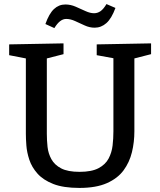

<svg xmlns="http://www.w3.org/2000/svg" viewBox="-20 -913 787 943"><path d="M455 -695 722 -700V-647L640 -626V-268Q640 -215 628 -165.5Q616 -116 587 -76.5Q558 -37 505 -13.5Q452 10 370 10Q291 10 241.5 -9.5Q192 -29 164 -60.5Q136 -92 124 -128.5Q112 -165 109.5 -198.5Q107 -232 107 -256V-626L25 -642V-695L292 -700V-647L210 -626V-256Q210 -224 213.5 -191.5Q217 -159 232.5 -131Q248 -103 280.5 -86Q313 -69 371 -69Q430 -69 464 -87Q498 -105 513.5 -134.5Q529 -164 533 -198.5Q537 -233 537 -268V-627L455 -642ZM247 -775 203 -795Q221 -846 245 -868.5Q269 -891 301 -891Q327 -891 352 -880Q377 -869 400 -858.5Q423 -848 442 -848Q459 -848 473.5 -858Q488 -868 503 -893L547 -874Q528 -822 502.5 -799.5Q477 -777 445 -777Q420 -777 396 -788Q372 -799 349 -809.5Q326 -820 305 -820Q274 -820 247 -775Z"/></svg>

Font: Bitter Medium
Style: Regular
Weight: 500
Designer: Sol Matas, and Bitter project Authors
Foundry: Sol Matas
Version: Version 2.001